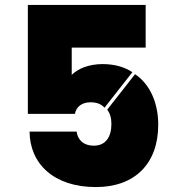

<svg xmlns="http://www.w3.org/2000/svg" viewBox="-20 -751 695 779"><path d="M517 -458C486 -479 445 -491 396 -491C342 -491 296 -473 271 -447V-558H571V-731H93V-289H284C288 -314 309 -336 347 -336C372 -336 391 -329 404 -314ZM415 -306C426 -292 432 -273 432 -248C432 -197 410 -160 361 -160C313 -160 294 -190 291 -217H100C101 -86 199 8 369 8C528 8 622 -88 622 -245C622 -327 593 -406 528 -450Z"/></svg>

Font: Poppins STUK1
Style: Regular
Weight: 400
Designer: Jonny Pinhorn (original), Sammy Jo Hughes (modified version)
Foundry: Type Mafia
Version: Version 1.002;hotconv 1.0.109;makeotfexe 2.5.65596